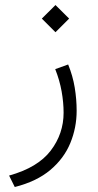

<svg xmlns="http://www.w3.org/2000/svg" viewBox="-20 -480 387 762"><path d="M146 -406.2 200.2 -460 254.4 -406.2 200.2 -352.1ZM250.5 -224.1Q269 -178.7 276.6 -132.3Q284.2 -85.9 284.2 -40.5Q284.2 26.9 259 87.9Q233.9 148.9 179.7 194.6Q125.5 240.2 38.6 262.2L16.1 216.8Q129.9 185.1 181.2 117.9Q232.4 50.8 232.4 -32.7Q232.4 -73.2 224.6 -117.2Q216.8 -161.1 199.2 -205.6Z"/></svg>

Font: Vazir Thin WOL
Style: Thin-WOL
Weight: 100
Designer: Saber Rastikerdar
Foundry: Saber Rastikerdar
Version: Version 30.0.0